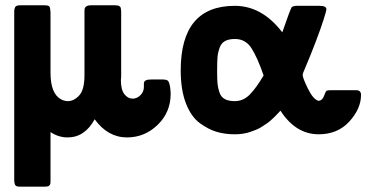

<svg xmlns="http://www.w3.org/2000/svg" viewBox="-20 -491 1370 718"><path d="M33.2 186V-450.2Q34.2 -462.4 38.6 -466.8Q43 -471.2 56.2 -471.2H146Q162.1 -471.2 165 -466.1Q168 -460.9 168.9 -444.8V-219.2Q168.9 -140.1 209 -119.1Q220.2 -113.3 232.9 -112.8Q256.8 -112.8 276.4 -134.3Q295.9 -155.8 295.9 -210V-449.2Q295.9 -456.1 296.9 -460Q297.9 -463.9 303.5 -467.5Q309.1 -471.2 318.8 -471.2H410.2Q421.4 -471.2 426.3 -468Q431.2 -464.8 431.6 -461.4Q432.1 -458 433.1 -449.2V-204.1Q433.1 -202.1 432.6 -197.5Q432.1 -192.9 432.1 -190.9Q432.1 -155.8 445.1 -138.9Q458 -122.1 476.1 -122.1Q492.2 -122.1 505.1 -135Q518.1 -147.9 518.1 -166V-179.2Q518.1 -194.3 546.9 -193.8H585.9Q602.1 -193.8 607.4 -189.5Q612.8 -185.1 616.2 -165Q618.2 -148.9 618.2 -140.1Q618.2 -71.3 569.6 -24.2Q521 22.9 455.1 22.9Q383.3 22.9 334 -44.9Q296.9 22.9 232.9 22.9Q198.7 22.9 168.9 2.9V185.1Q168.9 192.9 168 197Q167 201.2 162.6 204.1Q158.2 207 148.9 207H54.2Q42 207 38.1 202.6Q34.2 198.2 33.2 186Z M655.8 -228Q655.8 -469.2 857.9 -469.2Q960 -469.2 1035.6 -370.1Q1066.4 -459 1070.8 -463.9Q1073.7 -467.8 1085.9 -469.2H1174.8Q1200.7 -469.2 1200.7 -456.1Q1200.7 -451.2 1190.2 -418Q1179.7 -384.8 1159.7 -332.3Q1139.6 -279.8 1118.7 -231Q1111.8 -215.8 1111.8 -210.9Q1111.8 -199.7 1131.8 -158.9Q1151.9 -118.2 1171.9 -113.8Q1186 -115.7 1191.9 -132.8Q1197.8 -149.9 1201.9 -151.9Q1206.1 -153.8 1220.7 -153.8H1311Q1330.1 -153.8 1330.1 -136.2Q1330.1 -84.5 1286.4 -36.6Q1242.7 11.2 1171.9 11.2Q1085.9 11.2 1028.8 -77.1Q1027.8 -76.2 1020.3 -68.1Q1012.7 -60.1 1009.3 -56.6Q1005.9 -53.2 996.8 -44.7Q987.8 -36.1 980.2 -31Q972.7 -25.9 961.7 -18.6Q950.7 -11.2 939.7 -6.6Q928.7 -2 915.8 2.4Q902.8 6.8 888.4 9Q874 11.2 857.9 11.2Q821.8 11.2 790.8 2.2Q759.8 -6.8 727.3 -30.5Q694.8 -54.2 675.3 -104.5Q655.8 -154.8 655.8 -228ZM792 -220.2Q792 -193.4 793.5 -177.7Q794.9 -162.1 800.8 -145Q806.6 -127.9 820.8 -120.4Q835 -112.8 857.9 -112.8Q890.1 -112.8 914.6 -137.9Q939 -163.1 965.8 -209Q941.9 -277.8 919.9 -311.5Q897.9 -345.2 858.9 -345.2Q835.9 -345.2 821.8 -337.6Q807.6 -330.1 801.3 -312.5Q794.9 -294.9 793.5 -278.1Q792 -261.2 792 -230Z"/></svg>

Font: CMU Sans Serif
Style: Bold
Weight: 700
Version: Version 0.7.0